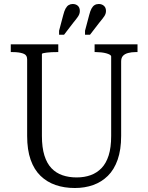

<svg xmlns="http://www.w3.org/2000/svg" viewBox="-20 -932 743 962"><path d="M190 -251Q190 -193 202.5 -153Q215 -113 238 -89Q261 -65 293 -54Q325 -43 364 -43Q403 -43 434.5 -54.5Q466 -66 489 -90Q512 -114 524.5 -153.5Q537 -193 537 -251V-649Q537 -654 530 -658Q523 -662 512 -665Q501 -668 487.5 -669.5Q474 -671 462 -671H454V-710H669V-671H659Q639 -671 622 -666.5Q605 -662 596 -652Q587 -642 587 -624V-251Q587 -182 569.5 -132Q552 -82 520.5 -51Q489 -20 447 -5Q405 10 355 10Q302 10 258.5 -5Q215 -20 183 -51Q151 -82 133.5 -131.5Q116 -181 116 -251V-635Q116 -657 95.5 -664Q75 -671 44 -671H34V-710H272V-671H264Q252 -671 239 -670.5Q226 -670 214.5 -668.5Q203 -667 196.5 -665.5Q190 -664 190 -661ZM297 -857Q302 -877 308.5 -889Q315 -901 324 -906.5Q333 -912 344 -912Q360 -912 370 -903Q380 -894 380 -877Q380 -863 371.5 -850Q363 -837 347 -818L301 -758H276V-778ZM427 -857Q432 -877 438.5 -889Q445 -901 454 -906.5Q463 -912 475 -912Q490 -912 500.5 -903Q511 -894 511 -877Q511 -863 502.5 -850.5Q494 -838 478 -819L431 -758H406V-778Z"/></svg>

Font: Roboto Serif 28pt Condensed Light
Style: Regular
Weight: 300
Width: 3
Designer: Greg Gazdowicz
Foundry: Commercial Type
Version: Version 1.008